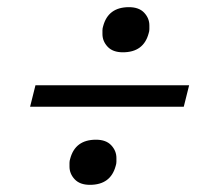

<svg xmlns="http://www.w3.org/2000/svg" viewBox="-20 -573 590 536"><path d="M231 -57Q203 -57 188.5 -72.5Q174 -88 174 -108Q174 -113 174 -118.5Q174 -124 176 -130Q190 -183 248 -183Q276 -183 290.5 -167.5Q305 -152 305 -132Q305 -127 305 -121.5Q305 -116 303 -110Q289 -57 231 -57ZM323 -427Q295 -427 280.5 -442.5Q266 -458 266 -478Q266 -483 266 -488.5Q266 -494 268 -500Q282 -553 340 -553Q368 -553 382.5 -537.5Q397 -522 397 -502Q397 -497 397 -491.5Q397 -486 395 -480Q381 -427 323 -427ZM79 -335H508L493 -275H64Z"/></svg>

Font: IBM Plex Serif Medm
Style: Italic
Weight: 500
Italic angle: -14°
Designer: Mike Abbink, Paul van der Laan, Pieter van Rosmalen
Foundry: Bold Monday
Version: Version 3.001